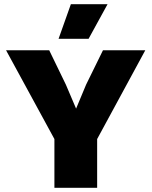

<svg xmlns="http://www.w3.org/2000/svg" viewBox="-20 -901 727 921"><path d="M446 -234V0H241V-234L9 -660H216L296 -495L345 -380L393 -495L474 -660H677ZM496 -881 405 -715H261L320 -881Z"/></svg>

Font: Work Sans ExtraBold
Style: Regular
Weight: 800
Designer: Wei Huang
Foundry: Wei Huang
Version: Version 1.500